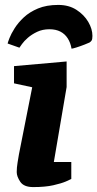

<svg xmlns="http://www.w3.org/2000/svg" viewBox="-20 -754 396 781"><path d="M217 -734Q260 -734 291 -714Q322 -694 339 -665Q356 -636 356 -608Q356 -594 352.5 -589Q349 -584 344 -581Q340 -579 323.5 -572.5Q307 -566 291 -561Q275 -556 271 -556Q267 -580 255.5 -598Q244 -616 225.5 -625.5Q207 -635 181 -635Q153 -635 131 -624.5Q109 -614 93.5 -600.5Q78 -587 69.5 -575Q61 -563 59 -560L11 -577Q12 -582 18.5 -599Q25 -616 39.5 -639Q54 -662 77 -683.5Q100 -705 134.5 -719.5Q169 -734 217 -734ZM115 7Q77 7 62.5 -14.5Q48 -36 48 -54Q48 -72 51.5 -93Q55 -114 57 -126L111 -399L37 -415V-485L251 -504V-400L199 -95H270V-26Q267 -24 248.5 -16Q230 -8 197 -0.5Q164 7 115 7Z"/></svg>

Font: Faustina ExtraBold
Style: Italic
Weight: 800
Italic angle: -8°
Designer: Alfonso Garcia
Foundry: http://www.omnibus-type.com
Version: Version 1.200